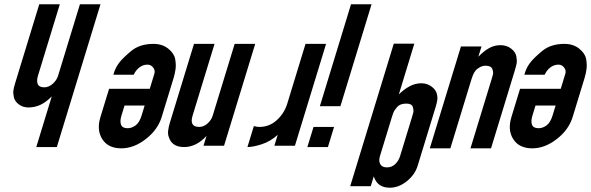

<svg xmlns="http://www.w3.org/2000/svg" viewBox="-20 -687 2761 897"><path d="M113 -185C153 -185 189.3 -202.3 221.9 -237L149.5 0H245.5L449.4 -667H353.4L251.3 -333C247 -319 238.7 -306.5 226.3 -295.5C213.9 -284.5 200.8 -279 186.8 -279C170.8 -279 160.6 -284 156.4 -294C152.1 -304 152.4 -317 157.3 -333L259.4 -667H163.4L50.3 -297C46 -283 43.4 -271.7 42.4 -263C41.4 -254.3 42.3 -243.8 45.2 -231.5C48.1 -219.2 55.8 -208.3 68.3 -199C80.8 -189.7 95.7 -185 113 -185Z M669.1 -385C679.8 -385 688.6 -380.5 695.5 -371.5C702.4 -362.5 704.4 -353 701.3 -343L679.6 -272H489.6L449.2 -140C436.8 -99.3 439.8 -64.8 458.1 -36.5C476.4 -8.2 505.9 6 546.6 6C585.9 6 624.2 -8.5 661.4 -37.5C698.6 -66.5 723.2 -100.7 735.2 -140L790.6 -321C794.9 -335 798 -349.2 800.1 -363.5C802.1 -377.8 801.5 -393.8 798.3 -411.5C795 -429.2 784.1 -445.3 765.6 -460C747.1 -474.7 724.1 -482 696.8 -482C654.1 -482 619.4 -470.8 592.6 -448.5C565.7 -426.2 546.9 -407.7 536.1 -393C525.3 -378.3 517.6 -363.7 513.1 -349L509.8 -338H604.8C611.1 -352 619.9 -363.3 631.2 -372C642.5 -380.7 655.1 -385 669.1 -385ZM576.3 -88C559.7 -88 549.4 -93.5 545.4 -104.5C541.4 -115.5 542.1 -129.7 547.4 -147L561.8 -194H655.8L641.4 -147C634.7 -125 625.3 -109.7 613.3 -101C601.3 -92.3 589 -88 576.3 -88Z M767.9 -49C777.2 -16.3 801.2 0 839.9 0C877.9 0 912.9 -17.3 944.8 -52L930.7 -6H1026.7L1172.3 -482H1076.3L973.8 -147C969.6 -133 961.5 -120.7 949.5 -110C937.6 -99.3 924.6 -94 910.6 -94C879.3 -94 869 -111.7 879.8 -147L982.3 -482H886.3L773.1 -112C769.7 -100.7 767.2 -89.3 765.7 -78C764.3 -66.7 765 -57 767.9 -49Z M1136 0C1153.3 0 1175.5 -4.3 1202.5 -13C1229.5 -21.7 1254.4 -36.3 1277.4 -57L1261.8 -6H1357.8L1503.4 -482H1407.4L1322.1 -203C1312.9 -173 1296.7 -147.3 1273.5 -126C1250.3 -104.7 1223.1 -94 1191.7 -94C1187.7 -94 1183.5 -94.3 1179 -95C1174.6 -95.7 1170.2 -96.7 1166 -98Z M1715.9 -667H1619.9L1474.4 -191H1570.4ZM1540.7 -94H1444.7L1416 0H1512Z M1915.7 -483H1819.7L1616.1 183H1712.1L1726.2 137C1737.4 172.3 1762.3 190 1801 190C1829 190 1855.6 179.8 1880.8 159.5C1906 139.2 1922.9 115 1931.4 87L2015.5 -188C2019 -199.3 2021.4 -209.5 2022.8 -218.5C2024.3 -227.5 2023.5 -238 2020.5 -250C2017.5 -262 2009.2 -273 1995.6 -283C1982 -293 1966.1 -298 1948.1 -298C1929.5 -298 1911.4 -293.3 1893.9 -284C1876.3 -274.7 1859.5 -262 1843.3 -246ZM1788 95C1772.7 95 1762.2 90 1756.6 80C1751 70 1750.5 57.3 1755.2 42L1810.8 -140C1812.1 -144 1814.1 -150.2 1817 -158.5C1819.9 -166.8 1826 -176.3 1835.2 -187C1844.5 -197.7 1858.8 -203 1878.1 -203C1895.4 -203 1905.6 -197.7 1908.7 -187C1911.8 -176.3 1912.5 -167.7 1910.8 -161C1909.1 -154.3 1907.1 -147.3 1904.8 -140L1849.2 42C1844.5 57.3 1836.8 70 1826.1 80C1815.4 90 1802.7 95 1788 95Z M2229.5 -470H2133.5L1988 6H2084L2182.4 -316C2184.2 -322 2186.6 -328.7 2189.5 -336C2192.4 -343.3 2196.4 -350.2 2201.3 -356.5C2206.2 -362.8 2213.1 -368.3 2221.8 -373C2230.6 -377.7 2239.3 -380 2248 -380C2265.3 -380 2276 -375 2279.9 -365C2283.8 -355 2284.8 -346.2 2282.8 -338.5C2280.8 -330.8 2278.7 -323.3 2276.4 -316L2178 6H2274L2383.4 -352C2388.5 -368.7 2391.9 -381.3 2393.5 -390C2395.2 -398.7 2394.8 -409.8 2392.3 -423.5C2389.8 -437.2 2381.7 -449.3 2367.9 -460C2354.2 -470.7 2337.7 -476 2318.3 -476C2299 -476 2281.1 -471.3 2264.6 -462C2248 -452.7 2231.5 -439.3 2214.8 -422Z M2589.1 -385C2599.8 -385 2608.6 -380.5 2615.5 -371.5C2622.4 -362.5 2624.4 -353 2621.3 -343L2599.6 -272H2409.6L2369.2 -140C2356.8 -99.3 2359.8 -64.8 2378.1 -36.5C2396.4 -8.2 2425.9 6 2466.6 6C2505.9 6 2544.2 -8.5 2581.4 -37.5C2618.6 -66.5 2643.2 -100.7 2655.2 -140L2710.6 -321C2714.9 -335 2718 -349.2 2720.1 -363.5C2722.1 -377.8 2721.5 -393.8 2718.3 -411.5C2715 -429.2 2704.1 -445.3 2685.6 -460C2667.1 -474.7 2644.1 -482 2616.8 -482C2574.1 -482 2539.4 -470.8 2512.6 -448.5C2485.7 -426.2 2466.9 -407.7 2456.1 -393C2445.3 -378.3 2437.6 -363.7 2433.1 -349L2429.8 -338H2524.8C2531.1 -352 2539.9 -363.3 2551.2 -372C2562.5 -380.7 2575.1 -385 2589.1 -385ZM2496.3 -88C2479.7 -88 2469.4 -93.5 2465.4 -104.5C2461.4 -115.5 2462.1 -129.7 2467.4 -147L2481.8 -194H2575.8L2561.4 -147C2554.7 -125 2545.3 -109.7 2533.3 -101C2521.3 -92.3 2509 -88 2496.3 -88Z"/></svg>

Font: Din Kursivschrift
Style: Condensed Italic Polish
Weight: 400
Version: Version 1.07